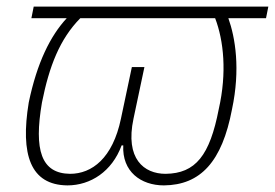

<svg xmlns="http://www.w3.org/2000/svg" viewBox="-20 -550 832 581"><path d="M184 11C254 11 319 -31 348 -110H353C349 -31 406 11 476 11C587 10 652 -61 682 -219C708 -341 692 -436 671 -495H785L792 -530H82L75 -495H182C132 -441 92 -360 67 -240C41 -82 72 10 184 11ZM192 -24C105 -25 82 -95 107 -240C129 -350 161 -432 223 -495H631C657 -427 667 -330 642 -220C615 -80 572 -25 481 -24C416 -24 358 -69 384 -191L417 -347H379L346 -191C321 -71 258 -24 192 -24Z"/></svg>

Font: Noto Sans ExtraLight
Style: Italic
Weight: 200
Italic angle: -12°
Designer: Monotype Design Team
Foundry: Monotype Imaging Inc.
Version: Version 2.013